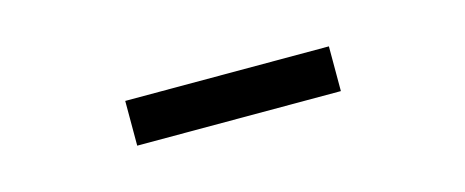

<svg xmlns="http://www.w3.org/2000/svg" viewBox="-23 -838 651 269"><g transform="rotate(-15 303.0 -703.5)"><path d="M155.8 -670.9V-735.8H451.2V-670.9Z"/></g></svg>

Font: Source Han Sans CN
Style: Regular
Weight: 400
Designer: Ryoko NISHIZUKA  (kana, bopomofo & ideographs); Paul D. Hunt (Latin, Greek & Cyrillic); Sandoll Communications , Soo-you
Foundry: Adobe
Version: Version 2.004;hotconv 1.0.118;makeotfexe 2.5.65603